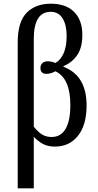

<svg xmlns="http://www.w3.org/2000/svg" viewBox="-20 -784 531 1040"><path d="M76 -555Q76 -666 124.5 -715Q173 -764 255 -764Q337 -764 381.5 -719.5Q426 -675 426 -595Q426 -525 397.5 -484.5Q369 -444 324 -426V-422Q449 -375 449 -213Q449 -107 402.5 -48.5Q356 10 277 10Q239 10 213 -4Q187 -18 163 -43V236H76ZM361 -215Q361 -360 280 -398Q256 -384 230 -384Q216 -384 207.5 -392Q199 -400 199 -415Q199 -432 209.5 -442Q220 -452 239 -452Q258 -452 280 -443Q308 -458 324.5 -495Q341 -532 341 -589Q341 -649 319 -684.5Q297 -720 255 -720Q208 -720 185.5 -682.5Q163 -645 163 -576V-98Q185 -70 207 -56Q229 -42 260 -42Q309 -42 335 -85.5Q361 -129 361 -215Z"/></svg>

Font: Noto Serif Cond
Style: Regular
Weight: 400
Width: 3
Designer: Monotype Design Team
Foundry: Monotype Imaging Inc.
Version: Version 1.001